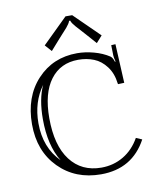

<svg xmlns="http://www.w3.org/2000/svg" viewBox="-75 -684 630 761"><g transform="rotate(-10 240.0 -303.5)"><path d="M106 -372.1Q61 -310.5 61 -225.1Q61 -127 122.1 -65.9Q81.1 -132.3 81.1 -237.8Q81.1 -319.3 106 -372.1ZM455.1 -90.8Q397 17.1 271 17.1Q168 17.1 101.6 -50Q35.2 -117.2 35.2 -225.1Q35.2 -335.4 98.6 -403.8Q162.1 -472.2 259.8 -472.2Q292 -472.2 326.7 -462.9Q361.3 -453.6 388.2 -436Q397 -429.7 401.9 -413.1H404.8Q399.9 -430.2 399.9 -438L398.9 -480L416 -481L423.8 -324.2L398.9 -323.2L397.9 -326.2Q393.1 -367.2 372.1 -395Q351.1 -422.9 322.5 -434.3Q293.9 -445.8 259.8 -445.8Q188 -445.8 147.5 -391.8Q106.9 -337.9 106.9 -237.8Q106.9 -127.4 152.1 -68.1Q197.3 -8.8 276.9 -8.8Q325.7 -8.8 366 -32.7Q406.2 -56.6 431.2 -101.1ZM267.1 -624 368.2 -524.9 344.2 -498 307.1 -540Q299.8 -548.3 288.6 -560.5Q277.3 -572.8 272 -578.9Q266.6 -585 261.7 -592Q256.8 -599.1 255.9 -604H251Q250 -599.1 245.1 -591.8Q240.2 -584.5 235.1 -578.6Q230 -572.8 218.5 -560.3Q207 -547.9 200.2 -540L163.1 -498L139.2 -524.9L240.2 -624Z"/></g></svg>

Font: FoglihtenNo01
Style: Regular
Weight: 500
Version: Version 0.61